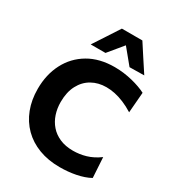

<svg xmlns="http://www.w3.org/2000/svg" viewBox="-227 -1100 1137 1245"><g transform="rotate(30 342.0 -477.0)"><path d="M413.9 13.3Q327.2 13.3 257.5 -13.2Q187.8 -39.7 138.8 -88.7Q89.7 -137.8 63.7 -205.5Q37.6 -273.3 37.6 -355.9Q37.6 -463.2 81.1 -547.2Q124.5 -631.3 205.9 -679.4Q287.3 -727.5 401.1 -727.5Q435.6 -727.5 469.2 -723.1Q502.9 -718.7 533.9 -711Q564.8 -703.3 591.7 -693.6Q618.6 -684 639.3 -673.1L626.9 -520.1Q588.1 -544.3 551.9 -559.2Q515.8 -574.2 482.7 -581Q449.5 -587.7 419.4 -587.7Q358.7 -587.7 311.2 -560.8Q263.6 -533.9 236.4 -482.1Q209.1 -430.4 209.1 -356.1Q209.1 -308.7 223.1 -266.3Q237.1 -224 265.3 -191.6Q293.4 -159.2 336 -140.7Q378.5 -122.1 435.5 -122.1Q458.8 -122.1 482.6 -125.4Q506.4 -128.6 530.5 -135.7Q554.6 -142.7 578.7 -154.9Q602.7 -167.1 626.5 -184.5L635.6 -33.3Q614.2 -21.3 588.1 -12.4Q562 -3.5 533.3 2.1Q504.7 7.8 474.4 10.6Q444.1 13.3 413.9 13.3ZM482.9 -774.7Q455.6 -808.1 428.3 -841.2Q400.9 -874.3 372.9 -908.5H410.3Q382.5 -874.8 355.7 -842.1Q328.8 -809.3 301.7 -776.7H191.1Q221.8 -823.5 252.8 -870.9Q283.7 -918.4 315 -966.5H468.4Q499.4 -918.4 530.5 -870.8Q561.7 -823.3 592.3 -776.4Z"/></g></svg>

Font: Commissioner Thin
Style: Regular
Weight: 100
Designer: Kostas Bartsokas
Foundry: Kostas Bartsokas
Version: Version 1.001;gftools[0.9.23]